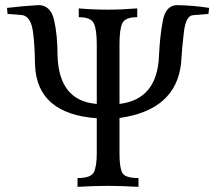

<svg xmlns="http://www.w3.org/2000/svg" viewBox="-20 -726 832 746"><path d="M518.1 0Q447.3 -3.9 400.4 -3.9Q345.7 -3.9 281.2 0V-34.2Q334 -34.2 345 -57.4Q356 -80.6 356 -130.9V-266.6Q125 -283.2 116.2 -471.2Q114.3 -586.9 103.5 -625.2Q92.8 -663.6 65.4 -667.5L9.3 -671.9L7.3 -695.3Q73.7 -703.1 129.4 -706.1Q176.8 -706.1 190.2 -647.9Q203.6 -589.8 203.6 -508.8Q209.5 -333.5 356 -322.3V-553.2Q356 -609.9 345 -634.5Q334 -659.2 286.1 -659.2V-693.4Q340.8 -688.5 400.4 -688.5Q452.6 -688.5 513.2 -693.4V-659.2Q466.3 -659.2 455.3 -636Q444.3 -612.8 444.3 -554.2V-322.3Q590.8 -339.4 597.7 -508.8Q601.1 -584 612.5 -645Q624 -706.1 668.5 -706.1Q734.9 -704.6 792.5 -695.3L790 -671.9L729.5 -667Q702.1 -664.6 694.6 -602.1Q687 -539.6 683.6 -480Q663.6 -298.3 444.3 -267.6V-127.9Q444.3 -76.7 454.6 -55.4Q464.8 -34.2 518.1 -34.2Z"/></svg>

Font: Kelvinch
Style: Regular
Weight: 400
Designer: Paul James MIller
Foundry: High-Logic / Made with FontCreator
Version: Version 3.30 September 23, 2016